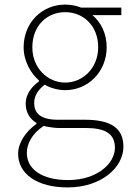

<svg xmlns="http://www.w3.org/2000/svg" viewBox="-20 -560 570 837"><path d="M275 257C423 257 518 169 518 80C518 -1 465 -38 349 -38H232C151 -38 129 -71 129 -111C129 -147 151 -172 175 -191C199 -176 234 -167 264 -167C366 -167 445 -249 445 -354C445 -414 420 -463 383 -494H509V-527H333C318 -533 294 -540 264 -540C163 -540 83 -461 83 -354C83 -290 117 -238 150 -209V-205C127 -189 92 -156 92 -108C92 -68 112 -40 139 -24V-20C90 15 59 64 59 110C59 198 141 257 275 257ZM264 -200C188 -200 121 -263 121 -354C121 -449 186 -507 264 -507C343 -507 408 -448 408 -354C408 -263 341 -200 264 -200ZM277 225C162 225 97 177 97 107C97 68 118 24 170 -11C199 -4 227 -2 234 -2H354C437 -2 481 22 481 84C481 153 403 225 277 225Z"/></svg>

Font: Harano Aji Gothic ExtraLight
Style: Regular
Weight: 250
Foundry: Masamichi Hosoda
Version: HaranoAjiGothic-ExtraLight version 20230610;ttx 4.39.4